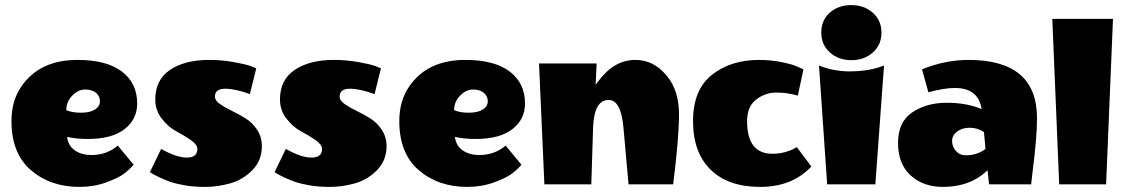

<svg xmlns="http://www.w3.org/2000/svg" viewBox="-20 -723 4415 753"><path d="M291 10Q178 10 101.5 -55.5Q25 -121 25 -248Q25 -328 64 -384Q135 -488 284 -488Q398 -488 458 -442.5Q518 -397 518 -317Q518 -255 468.5 -216.5Q419 -178 324 -178Q285 -178 254 -184L243 -186Q248 -150 274.5 -132.5Q301 -115 338 -115Q399 -115 442 -152L504 -77Q488 -58 466 -41.5Q444 -25 396 -7.5Q348 10 291 10ZM240 -291Q262 -281 297.5 -281Q333 -281 352.5 -293.5Q372 -306 372 -326Q372 -346 356.5 -359Q341 -372 314 -372Q287 -372 263.5 -348Q240 -324 240 -291Z M1007 -150Q1007 -93 969 -55Q931 -17 881.5 -3.5Q832 10 786 10Q740 10 705.5 4Q671 -2 647 -10Q603 -27 577 -42L568 -48L612 -139Q672 -105 713 -105Q754 -105 754 -139Q754 -156 728 -174Q702 -192 671.5 -208Q641 -224 615 -257Q589 -290 589 -333Q589 -410 647 -449Q705 -488 800 -488Q848 -488 894 -480Q940 -472 963 -464L985 -455L960 -354Q903 -375 863 -375Q823 -375 823 -344Q823 -329 842 -315.5Q861 -302 888 -289Q915 -276 942 -259.5Q969 -243 988 -214.5Q1007 -186 1007 -150Z M1496 -150Q1496 -93 1458 -55Q1420 -17 1370.5 -3.5Q1321 10 1275 10Q1229 10 1194.5 4Q1160 -2 1136 -10Q1092 -27 1066 -42L1057 -48L1101 -139Q1161 -105 1202 -105Q1243 -105 1243 -139Q1243 -156 1217 -174Q1191 -192 1160.5 -208Q1130 -224 1104 -257Q1078 -290 1078 -333Q1078 -410 1136 -449Q1194 -488 1289 -488Q1337 -488 1383 -480Q1429 -472 1452 -464L1474 -455L1449 -354Q1392 -375 1352 -375Q1312 -375 1312 -344Q1312 -329 1331 -315.5Q1350 -302 1377 -289Q1404 -276 1431 -259.5Q1458 -243 1477 -214.5Q1496 -186 1496 -150Z M1812 10Q1699 10 1622.5 -55.5Q1546 -121 1546 -248Q1546 -328 1585 -384Q1656 -488 1805 -488Q1919 -488 1979 -442.5Q2039 -397 2039 -317Q2039 -255 1989.5 -216.5Q1940 -178 1845 -178Q1806 -178 1775 -184L1764 -186Q1769 -150 1795.5 -132.5Q1822 -115 1859 -115Q1920 -115 1963 -152L2025 -77Q2009 -58 1987 -41.5Q1965 -25 1917 -7.5Q1869 10 1812 10ZM1761 -291Q1783 -281 1818.5 -281Q1854 -281 1873.5 -293.5Q1893 -306 1893 -326Q1893 -346 1877.5 -359Q1862 -372 1835 -372Q1808 -372 1784.5 -348Q1761 -324 1761 -291Z M2472 -488Q2542 -488 2592.5 -429Q2643 -370 2643 -275.5Q2643 -181 2620 0H2445L2425 -224Q2415 -331 2367 -331Q2310 -331 2306 -223L2299 0H2115L2094 -474H2320L2316 -389Q2321 -399 2339 -420Q2357 -441 2374 -454Q2418 -488 2472 -488Z M3162 -70Q3087 10 2961.5 10Q2836 10 2767 -57.5Q2698 -125 2698 -248Q2698 -371 2772 -429.5Q2846 -488 2957 -488Q3004 -488 3047.5 -479Q3091 -470 3111 -460L3131 -451L3109 -348Q3068 -360 3024.5 -360Q2981 -360 2945.5 -332.5Q2910 -305 2910 -248Q2910 -120 3009 -120Q3035 -120 3059 -126.5Q3083 -133 3094 -140L3105 -146Z M3430 -460 3447 -466 3413 0H3224L3192 -466Q3249 -443 3313.5 -443Q3378 -443 3430 -460ZM3319 -487Q3269 -487 3235 -517Q3201 -547 3201 -595.5Q3201 -644 3234.5 -673.5Q3268 -703 3318.5 -703Q3369 -703 3403 -673Q3437 -643 3437 -595Q3437 -547 3403 -517Q3369 -487 3319 -487Z M3678 10Q3601 10 3551.5 -35Q3502 -80 3502 -162.5Q3502 -245 3558 -282.5Q3614 -320 3693 -320Q3772 -320 3830 -295Q3817 -378 3725 -378Q3683 -378 3621 -361L3596 -451Q3686 -488 3779 -488Q4047 -488 4047 -260Q4047 -182 4029 -44L4024 0H3859L3853 -55Q3785 10 3678 10ZM3768 -114Q3813 -114 3845 -139L3839 -205Q3814 -222 3783.5 -222Q3753 -222 3733.5 -207Q3714 -192 3714 -170Q3714 -148 3729 -131Q3744 -114 3768 -114Z M4345 -649 4318 0H4134L4107 -649Z"/></svg>

Font: Wendy One
Style: Regular
Weight: 400
Designer: Alejandro Inler
Foundry: Alejandro Inler
Version: 1.001